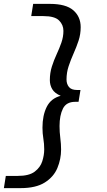

<svg xmlns="http://www.w3.org/2000/svg" viewBox="-59 -760 551 990"><path d="M357 -620Q357 -583 346 -550Q335 -517 320.5 -484.5Q306 -452 295 -419Q284 -386 284 -350Q284 -327 296.5 -311.5Q309 -296 338 -296H356L346 -235H329Q283 -235 265.5 -200Q248 -165 248 -110Q248 -79 252 -48Q256 -17 256 11Q256 60 237 106Q218 152 172 181Q126 210 47 210H-39L-29 147H33Q91 147 120 125Q149 103 159 71.5Q169 40 169 10Q169 -19 164.5 -45.5Q160 -72 160 -102Q160 -165 182 -209Q204 -253 254 -266Q223 -279 210.5 -300Q198 -321 198 -347Q198 -384 208.5 -417Q219 -450 233 -480Q247 -510 257.5 -540Q268 -570 268 -601Q268 -632 245.5 -654.5Q223 -677 165 -677H102L112 -740H198Q281 -740 319 -707Q357 -674 357 -620Z"/></svg>

Font: Georama ExtraExtended
Style: Italic
Weight: 400
Width: 8
Italic angle: -9°
Designer: Jean-Baptiste Levee
Foundry: Production Type
Version: Version 1.000